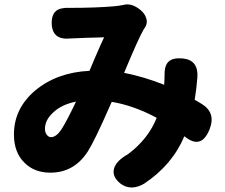

<svg xmlns="http://www.w3.org/2000/svg" viewBox="-20 -788 1001 854"><path d="M515 28Q476 -4 488 -41Q499 -74 549 -102Q639 -169 677 -264Q574 -319 477 -335Q474 -328 468 -315Q402 -164 371 -115Q310 -20 204 -20Q133 -20 89 -64Q42 -110 42 -190Q42 -305 136 -385Q233 -466 378 -473Q386 -492 402 -530Q431 -597 443 -622Q355 -620 296 -617Q295 -617 294 -617Q213 -608 210 -682Q209 -722 229 -739Q248 -755 290 -753Q291 -753 292 -753Q405 -753 487 -760Q508 -762 529 -766Q563 -776 602 -746Q625 -728 631 -705Q638 -681 620 -659Q596 -618 532 -464Q619 -447 710 -411L711 -422Q711 -427 711.5 -437.5Q712 -448 712 -453Q711 -497 730.5 -514.5Q750 -532 793 -528Q863 -521 858 -444Q854 -393 846 -344Q850 -342 857 -338Q872 -329 880 -324Q942 -284 911 -210Q874 -121 800 -182Q746 -54 621 29Q594 45 567 46Q538 46 515 28ZM207 -178Q230 -178 253 -212Q279 -253 318 -336Q253 -323 216 -287Q180 -254 180 -215Q180 -199 188 -188.5Q196 -178 207 -178Z"/></svg>

Font: GenSenRounded TW H
Style: Regular
Weight: 900
Version: Version 1.501;PS 1;hotconv 16.6.51;makeotf.lib2.5.65220